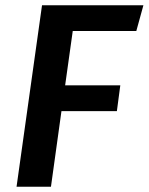

<svg xmlns="http://www.w3.org/2000/svg" viewBox="-20 -711 566 731"><path d="M526 -691H140L43 0H174L214 -288H425L438 -386H228L257 -593H499Z"/></svg>

Font: Fira Sans Medium
Style: Italic
Weight: 500
Italic angle: -8°
Designer: bBox Type GmbH & Carrois Corporate GbR & Edenspiekermann AG
Foundry: bBox Type GmbH & Carrois Corporate GbR & Edenspiekermann AG
Version: Version 4.301;PS 004.301;hotconv 1.0.88;makeotf.lib2.5.64775